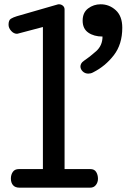

<svg xmlns="http://www.w3.org/2000/svg" viewBox="-20 -867 585 887"><path d="M19.5 0ZM444.8 -847.2Q484.9 -847.2 514.9 -819.8Q544.9 -792.5 544.9 -738.8Q544.9 -662.1 505.6 -611.6Q466.3 -561 411.1 -533.2Q405.3 -529.8 399.2 -528.3Q393.1 -526.9 388.2 -526.9Q372.6 -526.9 362.1 -537.1Q351.6 -547.4 351.6 -560.1Q351.6 -566.4 355.2 -573.2Q358.9 -580.1 366.7 -585.4Q394.5 -604 424.1 -630.4Q453.6 -656.7 453.6 -698.2Q414.1 -698.2 387.9 -716.3Q361.8 -734.4 361.8 -771.5Q361.8 -809.1 387.2 -828.1Q412.6 -847.2 444.8 -847.2ZM252.4 -847.2Q262.7 -847.2 270.5 -840.6Q278.3 -834 278.3 -823.2V-85.9H397.5Q416 -85.9 424.3 -72.5Q432.6 -59.1 432.6 -41Q432.6 -24.9 423.1 -12.5Q413.6 0 396.5 0H70.3Q49.8 0 40 -11.7Q30.3 -23.4 30.3 -42Q30.3 -60.1 39.3 -73Q48.3 -85.9 67.4 -85.9H178.2V-742.2L63.5 -711.9Q61.5 -711.9 61 -711.4Q60.5 -710.9 58.6 -710.9Q43.5 -710.9 31.5 -724.4Q19.5 -737.8 19.5 -752.9Q19.5 -773.9 30.5 -780.5Q41.5 -787.1 57.6 -792L245.6 -846.2Q246.6 -846.7 248.3 -846.9Q250 -847.2 252.4 -847.2Z"/></svg>

Font: Cutive
Style: Regular
Weight: 400
Designer: Vernon Adams
Version: Version 1.002